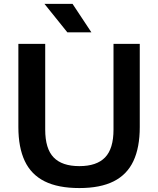

<svg xmlns="http://www.w3.org/2000/svg" viewBox="-20 -968 822 998"><path d="M392.5 9.5Q282 9.5 212 -25.5Q142 -60.5 108.8 -131Q75.5 -201.5 75.5 -307.5V-740H215V-294.5Q215 -195 258.8 -149.8Q302.5 -104.5 392.5 -104.5Q482.5 -104.5 526.2 -149.8Q570 -195 570 -294.5V-740H706.5V-307.5Q706.5 -201.5 673.5 -131Q640.5 -60.5 571 -25.5Q501.5 9.5 392.5 9.5ZM330 -800 211 -948H357L455 -800Z"/></svg>

Font: Encode Sans SC SemiExpanded SemiBold
Style: Regular
Weight: 600
Width: 6
Designer: Multiple Designers
Foundry: Impallari Type
Version: Version 3.002